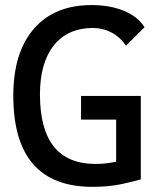

<svg xmlns="http://www.w3.org/2000/svg" viewBox="-20 -723 626 753"><path d="M342.8 9.8Q32.2 9.8 32.2 -347.7Q32.2 -517.1 112.8 -610.1Q193.4 -703.1 338.9 -703.1Q411.6 -703.1 466.3 -680.4Q521 -657.7 546.9 -616.2L474.1 -543.9Q451.7 -577.1 417.7 -595.2Q383.8 -613.3 344.7 -613.3Q246.1 -613.3 191.4 -545.2Q136.7 -477.1 136.7 -352.5Q136.7 -80.1 354.5 -80.1Q377.4 -80.1 397.7 -82.5Q418 -85 435.5 -88.9V-253.9H297.9V-346.7H532.2V-19.5Q511.7 -13.2 460.2 -1.7Q408.7 9.8 342.8 9.8Z"/></svg>

Font: Cascadia Code NF
Style: Regular
Weight: 400
Monospace: yes
Designer: Aaron Bell
Foundry: Saja Typeworks
Version: Version 2404.023; ttfautohint (v1.8.4)